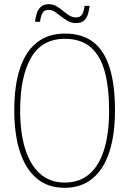

<svg xmlns="http://www.w3.org/2000/svg" viewBox="-20 -885 617 915"><path d="M288 10Q207 10 154 -35.5Q101 -81 74.5 -163.5Q48 -246 48 -359Q48 -477 75 -558.5Q102 -640 156 -682.5Q210 -725 289 -725Q372 -725 424.5 -684.5Q477 -644 502.5 -562.5Q528 -481 528 -358Q528 -243 501 -160.5Q474 -78 420.5 -34Q367 10 288 10ZM288 -15Q360 -15 407 -56.5Q454 -98 477 -175Q500 -252 500 -358Q500 -466 479.5 -542.5Q459 -619 412.5 -659.5Q366 -700 289 -700Q180 -700 128 -610Q76 -520 76 -358Q76 -254 99.5 -177Q123 -100 170.5 -57.5Q218 -15 288 -15ZM342 -775Q322 -775 304.5 -784.5Q287 -794 272 -806Q257 -818 242.5 -828Q228 -838 212 -838Q189 -838 181 -820.5Q173 -803 171 -781H147Q149 -800 154.5 -819Q160 -838 173.5 -851.5Q187 -865 212 -865Q233 -865 249 -855.5Q265 -846 280 -833.5Q295 -821 310 -811.5Q325 -802 342 -802Q365 -802 373 -819Q381 -836 383 -857H407Q405 -838 399.5 -819Q394 -800 381 -787.5Q368 -775 342 -775Z"/></svg>

Font: Noto Serif Khmer Condensed Thin
Style: Regular
Weight: 250
Width: 3
Designer: Danh Hong and the Monotype Design Team
Foundry: Monotype Imaging Inc.
Version: Version 2.004